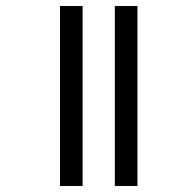

<svg xmlns="http://www.w3.org/2000/svg" viewBox="-20 -617 578 637"><path d="M361 0H436V-597H361ZM179 0H254V-597H179Z"/></svg>

Font: Noto Sans Gujarati UI ExtraCondensed
Style: Regular
Weight: 400
Width: 2
Designer: Jelle Bosma - Monotype Design Team, Universal Thirst
Foundry: Monotype Imaging Inc.
Version: Version 2.106